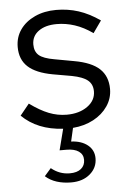

<svg xmlns="http://www.w3.org/2000/svg" viewBox="-53 -536 558 815"><g transform="rotate(-5 226.0 -128.5)"><path d="M218 239Q184 239 156 230Q128 221 108 203L136 171Q171 200 215 200Q246 200 263 186Q280 172 280 148Q280 125 261.5 112Q243 99 209 99H180L203 9Q94 3 28 -62L67 -110Q111 -78 148 -63.5Q185 -49 224 -49Q277 -49 312 -74Q347 -99 347 -138Q347 -168 326.5 -185Q306 -202 259 -211L179 -225Q108 -238 74.5 -269Q41 -300 41 -353Q41 -395 63.5 -427Q86 -459 126 -477.5Q166 -496 217 -496Q267 -496 312 -481.5Q357 -467 403 -435L367 -384Q329 -411 291 -423.5Q253 -436 214 -436Q166 -436 137 -415Q108 -394 108 -358Q108 -328 126.5 -312Q145 -296 192 -288L274 -273Q348 -260 382 -228Q416 -196 416 -142Q416 -102 393.5 -69Q371 -36 332.5 -15.5Q294 5 245 9L232 66Q276 68 302.5 89.5Q329 111 329 146Q329 186 298 212.5Q267 239 218 239Z"/></g></svg>

Font: Red Hat Text VF
Style: Regular
Weight: 300
Designer: Pentagram, MCKL
Foundry: Pentagram, MCKL
Version: Version 1.023